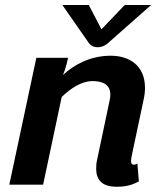

<svg xmlns="http://www.w3.org/2000/svg" viewBox="-20 -728 616 757"><path d="M380 -612.5 330 -708.3H225.8L327.5 -562.5C327.5 -562.5 337.5 -541.7 365 -541.7C392.5 -541.7 410.8 -562.5 410.8 -562.5L575.8 -708.3H471.7ZM150 0 223.3 -345.8C258.3 -379.2 300.8 -408.3 345 -408.3C381.7 -408.3 415 -396.7 415 -355C415 -348.3 414.2 -341.7 412.5 -333.3L363.3 -100C360 -86.7 359.2 -74.2 359.2 -62.5C359.2 -19.2 381.7 8.3 440 8.3C487.5 8.3 507.5 -3.3 527.5 -12.5L521.7 -83.3C521.7 -83.3 511.7 -76.7 504.2 -79.2C499.2 -80.8 496.7 -85 496.7 -93.3C496.7 -98.3 497.5 -105.8 500 -116.7L545.8 -333.3C550 -350.8 551.7 -367.5 551.7 -381.7C551.7 -468.3 491.7 -508.3 416.7 -508.3C332.5 -508.3 269.2 -470 228.3 -432.5C233.3 -444.2 238.3 -458.3 242.5 -475L248.3 -500H123.3L16.7 0Z"/></svg>

Font: BoonHome
Style: Bold Oblique
Weight: 700
Italic angle: -12°
Designer: Sungsit Sawaiwan
Foundry: Sungsit Sawaiwan
Version: Version 0.2